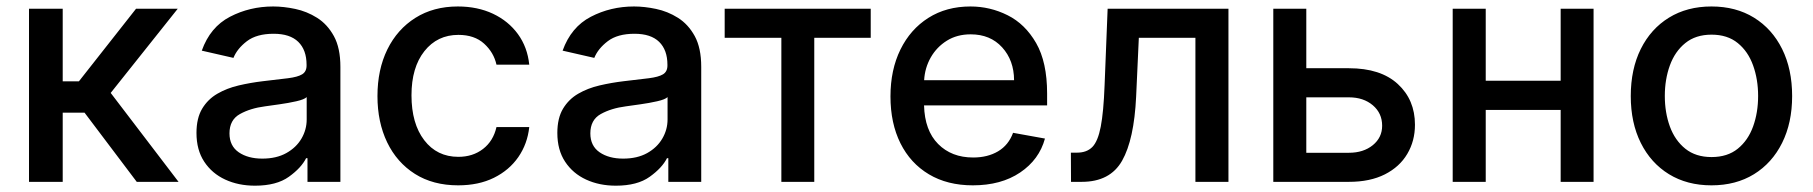

<svg xmlns="http://www.w3.org/2000/svg" viewBox="-20 -573 5714 605"><path d="M71.4 0V-545.5H177.6V-316.8H228.7L408.7 -545.5H540.1L328.8 -280.2L542.6 0H410.9L246.4 -218H177.6V0Z M783.4 12.1Q731.5 12.1 689.8 -7.1Q648.1 -26.3 623.6 -63.4Q599.1 -100.5 599.1 -154.1Q599.1 -200.6 617 -230.5Q634.9 -260.3 665 -277.7Q695 -295.1 732.2 -303.8Q769.5 -312.5 808.2 -317.1Q857.2 -322.8 887.6 -326.5Q918 -330.3 932 -338.8Q946 -347.3 946 -366.5V-369Q946 -415.5 919.9 -441.1Q893.8 -466.6 842.3 -466.6Q788.7 -466.6 758 -443.2Q727.3 -419.7 715.6 -390.6L615.8 -413.4Q642.4 -487.9 704.7 -520.2Q767 -552.6 840.9 -552.6Q873.6 -552.6 910.2 -544.9Q946.7 -537.3 979.2 -516.9Q1011.7 -496.4 1032.1 -459.2Q1052.6 -421.9 1052.6 -362.2V0H948.9V-74.6H944.6Q929.3 -44 890.3 -16Q851.2 12.1 783.4 12.1ZM806.5 -73.2Q850.9 -73.2 882.1 -90.6Q913.4 -108 929.9 -136.2Q946.4 -164.4 946.4 -196.7V-267Q938.9 -259.6 913.7 -253.9Q888.5 -248.2 860.4 -244.3Q832.4 -240.4 815 -237.9Q768.8 -231.9 736 -213.6Q703.1 -195.3 703.1 -152.7Q703.1 -113.3 732.2 -93.2Q761.4 -73.2 806.5 -73.2Z M1423.7 11Q1344.5 11 1287.5 -25Q1230.5 -61.1 1199.9 -124.6Q1169.4 -188.2 1169.4 -270.2Q1169.4 -353.7 1200.6 -417.3Q1231.9 -480.8 1288.9 -516.7Q1345.9 -552.6 1422.6 -552.6Q1484.7 -552.6 1533.4 -529.7Q1582 -506.7 1612 -465.6Q1642 -424.4 1647.7 -369.3H1544.4Q1535.9 -407.7 1505.5 -435.4Q1475.1 -463.1 1424.4 -463.1Q1358 -463.1 1317.3 -411.8Q1276.6 -360.4 1276.6 -272.7Q1276.6 -183.6 1316.8 -131.2Q1356.9 -78.8 1424.4 -78.8Q1469.8 -78.8 1502.1 -103.7Q1534.4 -128.6 1544.4 -172.6H1647.7Q1642 -119.7 1613.3 -78.1Q1584.5 -36.6 1536.4 -12.8Q1488.3 11 1423.7 11Z M1920.5 12.1Q1868.6 12.1 1826.9 -7.1Q1785.2 -26.3 1760.7 -63.4Q1736.2 -100.5 1736.2 -154.1Q1736.2 -200.6 1754.1 -230.5Q1772 -260.3 1802 -277.7Q1832 -295.1 1869.3 -303.8Q1906.6 -312.5 1945.3 -317.1Q1994.3 -322.8 2024.7 -326.5Q2055 -330.3 2069.1 -338.8Q2083.1 -347.3 2083.1 -366.5V-369Q2083.1 -415.5 2057 -441.1Q2030.9 -466.6 1979.4 -466.6Q1925.8 -466.6 1895.1 -443.2Q1864.3 -419.7 1852.6 -390.6L1752.8 -413.4Q1779.5 -487.9 1841.8 -520.2Q1904.1 -552.6 1978 -552.6Q2010.7 -552.6 2047.2 -544.9Q2083.8 -537.3 2116.3 -516.9Q2148.8 -496.4 2169.2 -459.2Q2189.6 -421.9 2189.6 -362.2V0H2085.9V-74.6H2081.7Q2066.4 -44 2027.3 -16Q1988.3 12.1 1920.5 12.1ZM1943.5 -73.2Q1987.9 -73.2 2019.2 -90.6Q2050.4 -108 2066.9 -136.2Q2083.5 -164.4 2083.5 -196.7V-267Q2076 -259.6 2050.8 -253.9Q2025.6 -248.2 1997.5 -244.3Q1969.5 -240.4 1952.1 -237.9Q1905.9 -231.9 1873 -213.6Q1840.2 -195.3 1840.2 -152.7Q1840.2 -113.3 1869.3 -93.2Q1898.4 -73.2 1943.5 -73.2Z M2263.5 -453.8V-545.5H2723.7V-453.8H2545.8V0H2442.1V-453.8Z M3045.5 11Q2965.2 11 2907 -23.8Q2848.7 -58.6 2817.3 -121.6Q2785.9 -184.7 2785.9 -269.2Q2785.9 -353 2817.3 -416.9Q2848.7 -480.8 2905.4 -516.7Q2962 -552.6 3038 -552.6Q3099.8 -552.6 3155 -525Q3210.2 -497.5 3244.9 -437.3Q3279.5 -377.1 3279.5 -278.4V-240.8H2891.7Q2893.8 -161.9 2936.1 -119.3Q2978.3 -76.7 3046.5 -76.7Q3092 -76.7 3125 -96.2Q3158 -115.8 3172.2 -154.5L3272.7 -136.4Q3254.6 -70 3194.6 -29.5Q3134.6 11 3045.5 11ZM2892 -320.3H3175.4Q3175.1 -382.8 3137.8 -423.8Q3100.5 -464.8 3038.7 -464.8Q2995.7 -464.8 2963.6 -444.8Q2931.5 -424.7 2912.8 -391.9Q2894.2 -359 2892 -320.3Z M3354.8 0 3354.4 -92H3373.9Q3404.5 -92 3422.1 -109.9Q3439.6 -127.8 3448.5 -173.8Q3457.4 -219.8 3460.6 -304L3470.2 -545.5H3850.9V0H3746.8V-453.8H3568.5L3560 -268.5Q3553.6 -133.2 3515.8 -66.6Q3478 0 3388.8 0Z M4096.2 -358H4230.5Q4330.6 -358 4384.6 -308.2Q4438.6 -258.5 4438.6 -180Q4438.6 -128.9 4414.4 -88.1Q4390.3 -47.2 4343.8 -23.6Q4297.2 0 4230.5 0H3992.2V-545.5H4096.2ZM4096.2 -266.3V-91.6H4230.5Q4276.3 -91.6 4305.8 -115.6Q4335.2 -139.6 4335.2 -176.8Q4335.2 -216.3 4305.8 -241.3Q4276.3 -266.3 4230.5 -266.3Z M4661.6 -545.5V-318.5H4897.7V-545.5H5001.4V0H4897.7V-226.6H4661.6V0H4557.5V-545.5Z M5372.9 11Q5296.2 11 5239 -24.1Q5181.8 -59.3 5150.2 -122.7Q5118.6 -186.1 5118.6 -270.2Q5118.6 -355.1 5150.2 -418.7Q5181.8 -482.2 5239 -517.4Q5296.2 -552.6 5372.9 -552.6Q5449.9 -552.6 5506.9 -517.4Q5563.9 -482.2 5595.5 -418.7Q5627.1 -355.1 5627.1 -270.2Q5627.1 -186.1 5595.5 -122.7Q5563.9 -59.3 5506.9 -24.1Q5449.9 11 5372.9 11ZM5373.2 -78.1Q5423.3 -78.1 5455.8 -104.4Q5488.3 -130.7 5504.1 -174.5Q5519.9 -218.4 5519.9 -270.6Q5519.9 -322.8 5504.1 -366.8Q5488.3 -410.9 5455.8 -437.3Q5423.3 -463.8 5373.2 -463.8Q5323.2 -463.8 5290.5 -437.3Q5257.8 -410.9 5241.8 -366.8Q5225.9 -322.8 5225.9 -270.6Q5225.9 -218.4 5241.8 -174.5Q5257.8 -130.7 5290.5 -104.4Q5323.2 -78.1 5373.2 -78.1Z"/></svg>

Font: Inter UI Medium
Style: Regular
Weight: 500
Designer: Rasmus Andersson
Foundry: rsms
Version: 3.2;8d6f07862